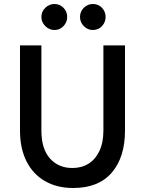

<svg xmlns="http://www.w3.org/2000/svg" viewBox="-20 -928 725 960"><path d="M346 12Q264 12 204 -23Q144 -58 112 -122.5Q80 -187 80 -275V-701H187V-275Q187 -184 229.5 -136Q272 -88 342 -88Q388 -88 422.5 -109.5Q457 -131 477 -173Q497 -215 497 -275V-701H605V-275Q605 -142 539 -65Q473 12 346 12ZM444 -778Q418 -778 399 -797.5Q380 -817 380 -843Q380 -870 399 -889Q418 -908 444 -908Q472 -908 490 -889Q508 -870 508 -843Q508 -817 490 -797.5Q472 -778 444 -778ZM252 -778Q226 -778 206.5 -797.5Q187 -817 187 -843Q187 -870 206.5 -889Q226 -908 252 -908Q279 -908 297.5 -889Q316 -870 316 -843Q316 -817 297.5 -797.5Q279 -778 252 -778Z"/></svg>

Font: Inclusive Sans Medium
Style: Regular
Weight: 500
Designer: Olivia King
Foundry: Olivia King
Version: Version 2.004